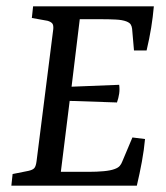

<svg xmlns="http://www.w3.org/2000/svg" viewBox="-20 -589 528 609"><path d="M405 -429 399 -498Q398 -506 394.5 -511.5Q391 -517 381 -521Q368 -526 347 -527Q326 -528 307 -528H233L207 -314L358 -320Q360 -306 358 -292Q356 -278 351 -264L201 -269L173 -44H262Q287 -44 309 -46Q331 -48 344 -53Q355 -57 360 -63Q365 -69 368 -77L400 -153L440 -148Q437 -114 430 -76Q423 -38 414 0H16L20 -37L70 -47Q84 -50 89 -56Q94 -62 96 -78L149 -497Q150 -510 145.5 -515Q141 -520 131 -523L81 -532L85 -569H468Q465 -535 459.5 -501Q454 -467 445 -429Z"/></svg>

Font: Yrsa
Style: Italic
Weight: 400
Italic angle: -7.10001°
Designer: Anna Giedrys (Yrsa+Rasa design), David Brezina (Yrsa art-direction, Rasa art-direction, design)
Foundry: Rosetta Type Foundry
Version: Version 2.004